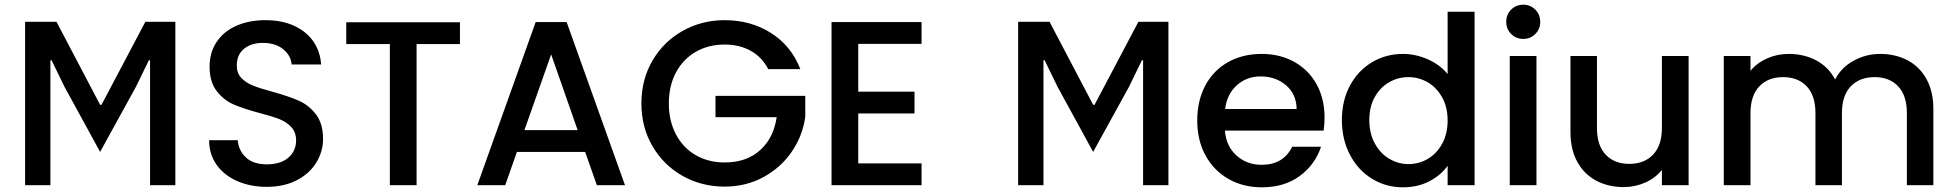

<svg xmlns="http://www.w3.org/2000/svg" viewBox="-20 -790 8337 819"><path d="M620 -533H615L560 -420L407 -142L255 -420L200 -533H195V0H87V-697H221L407 -343H413L600 -697H728V0H620Z M1118 7Q1048 7 992 -17.5Q936 -42 904 -87Q872 -132 872 -192H994Q998 -147 1029.5 -118Q1061 -89 1118 -89Q1177 -89 1210 -117.5Q1243 -146 1243 -191Q1243 -226 1222.5 -248Q1202 -270 1171.5 -282Q1141 -294 1087 -308Q1019 -326 976.5 -344.5Q934 -363 904 -402Q874 -441 874 -506Q874 -566 904 -611Q934 -656 988 -680Q1042 -704 1113 -704Q1214 -704 1278.5 -653.5Q1343 -603 1350 -515H1224Q1221 -553 1188 -580Q1155 -607 1101 -607Q1052 -607 1021 -582Q990 -557 990 -510Q990 -478 1009.5 -457.5Q1029 -437 1059 -425Q1089 -413 1141 -399Q1210 -380 1253.5 -361Q1297 -342 1327.5 -302.5Q1358 -263 1358 -197Q1358 -144 1329.5 -97Q1301 -50 1246.5 -21.5Q1192 7 1118 7Z M1942 -695V-602H1757V0H1643V-602H1457V-695Z M2476 -142H2185L2135 0H2016L2265 -696H2397L2646 0H2526ZM2444 -235 2331 -558 2217 -235Z M3257 -495Q3230 -547 3182 -573.5Q3134 -600 3071 -600Q3002 -600 2948 -569Q2894 -538 2863.5 -481Q2833 -424 2833 -349Q2833 -274 2863.5 -216.5Q2894 -159 2948 -128Q3002 -97 3071 -97Q3164 -97 3222 -149Q3280 -201 3293 -290H3032V-381H3415V-292Q3404 -211 3357.5 -143Q3311 -75 3236.5 -34.5Q3162 6 3071 6Q2973 6 2892 -39.5Q2811 -85 2763.5 -166Q2716 -247 2716 -349Q2716 -451 2763.5 -532Q2811 -613 2892.5 -658.5Q2974 -704 3071 -704Q3182 -704 3268.5 -649.5Q3355 -595 3394 -495Z M3641 -603V-399H3881V-306H3641V-93H3911V0H3527V-696H3911V-603Z M4856 -533H4851L4796 -420L4643 -142L4491 -420L4436 -533H4431V0H4323V-697H4457L4643 -343H4649L4836 -697H4964V0H4856Z M5630 -289Q5630 -258 5626 -233H5205Q5210 -167 5254 -127Q5298 -87 5362 -87Q5454 -87 5492 -164H5615Q5590 -88 5524.5 -39.5Q5459 9 5362 9Q5283 9 5220.5 -26.5Q5158 -62 5122.5 -126.5Q5087 -191 5087 -276Q5087 -361 5121.5 -425.5Q5156 -490 5218.5 -525Q5281 -560 5362 -560Q5440 -560 5501 -526Q5562 -492 5596 -430.5Q5630 -369 5630 -289ZM5511 -325Q5510 -388 5466 -426Q5422 -464 5357 -464Q5298 -464 5256 -426.5Q5214 -389 5206 -325Z M5704 -278Q5704 -361 5738.5 -425Q5773 -489 5832.5 -524.5Q5892 -560 5965 -560Q6019 -560 6071.5 -536.5Q6124 -513 6155 -474V-740H6270V0H6155V-83Q6127 -43 6077.5 -17Q6028 9 5964 9Q5892 9 5832.5 -27.5Q5773 -64 5738.5 -129.5Q5704 -195 5704 -278ZM6155 -276Q6155 -333 6131.5 -375Q6108 -417 6070 -439Q6032 -461 5988 -461Q5944 -461 5906 -439.5Q5868 -418 5844.5 -376.5Q5821 -335 5821 -278Q5821 -221 5844.5 -178Q5868 -135 5906.5 -112.5Q5945 -90 5988 -90Q6032 -90 6070 -112Q6108 -134 6131.5 -176.5Q6155 -219 6155 -276Z M6478 -624Q6447 -624 6426 -645Q6405 -666 6405 -697Q6405 -728 6426 -749Q6447 -770 6478 -770Q6508 -770 6529 -749Q6550 -728 6550 -697Q6550 -666 6529 -645Q6508 -624 6478 -624ZM6534 -551V0H6420V-551Z M7183 -551V0H7069V-65Q7042 -31 6998.5 -11.5Q6955 8 6906 8Q6841 8 6789.5 -19Q6738 -46 6708.5 -99Q6679 -152 6679 -227V-551H6792V-244Q6792 -170 6829 -130.5Q6866 -91 6930 -91Q6994 -91 7031.5 -130.5Q7069 -170 7069 -244V-551Z M8000 -560Q8065 -560 8116.5 -533Q8168 -506 8197.5 -453Q8227 -400 8227 -325V0H8114V-308Q8114 -382 8077 -421.5Q8040 -461 7976 -461Q7912 -461 7874.5 -421.5Q7837 -382 7837 -308V0H7724V-308Q7724 -382 7687 -421.5Q7650 -461 7586 -461Q7522 -461 7484.5 -421.5Q7447 -382 7447 -308V0H7333V-551H7447V-488Q7475 -522 7518 -541Q7561 -560 7610 -560Q7676 -560 7728 -532Q7780 -504 7808 -451Q7833 -501 7886 -530.5Q7939 -560 8000 -560Z"/></svg>

Font: MSTAGE Medium
Style: Regular
Weight: 500
Designer: Ninad Kale (Devanagari), Jonny Pinhorn (Latin)
Foundry: Indian Type Foundry
Version: 4.004